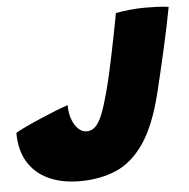

<svg xmlns="http://www.w3.org/2000/svg" viewBox="-49 -692 737 750"><g transform="rotate(-5 319.5 -317.5)"><path d="M235 9.5Q164.5 9.5 112.5 -14.5Q60.5 -38.5 32 -85.2Q3.5 -132 3.5 -200Q16.5 -208 43.2 -220.8Q70 -233.5 102.2 -247.2Q134.5 -261 164.2 -272.8Q194 -284.5 212.5 -290.5Q212.5 -258 221.8 -233.5Q231 -209 246 -195.5Q261 -182 277.5 -182Q297.5 -182 312.2 -196.2Q327 -210.5 339.8 -242.2Q352.5 -274 366.5 -326.5Q375 -357.5 383.8 -396.5Q392.5 -435.5 400.8 -475.5Q409 -515.5 415.8 -550Q422.5 -584.5 426.8 -606.8Q431 -629 431.5 -632.5Q457.5 -637.5 488.5 -640.5Q519.5 -643.5 545.5 -643.5Q573.5 -643.5 595.2 -642.5Q617 -641.5 639 -638.5Q633 -605.5 623.8 -561.5Q614.5 -517.5 604 -470.8Q593.5 -424 583.2 -381Q573 -338 565.5 -307Q534.5 -182 487.5 -113.2Q440.5 -44.5 377.5 -17.5Q314.5 9.5 235 9.5Z"/></g></svg>

Font: Grandstander Thin Black
Style: Italic
Weight: 900
Italic angle: -15°
Version: Version 1.200